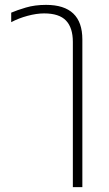

<svg xmlns="http://www.w3.org/2000/svg" viewBox="-20 -576 448 788"><path d="M279 192V-404Q279 -462 251 -491.5Q223 -521 161 -521Q130 -521 93 -511Q56 -501 26 -485V-524Q49 -534 86 -545Q123 -556 169 -556Q318 -556 318 -414V192Z"/></svg>

Font: Noto Sans Thai ExtraLight
Style: Regular
Weight: 200
Designer: Monotype Design Team
Foundry: Monotype Imaging Inc.
Version: Version 2.001; ttfautohint (v1.8.4.7-5d5b)